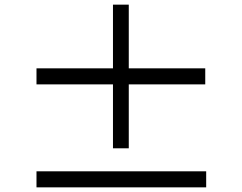

<svg xmlns="http://www.w3.org/2000/svg" viewBox="-20 -824 1040 826"><path d="M863 -461H534V-186H466V-461H137V-530H466V-804H534V-530H863ZM867 -87V-18H137V-87Z"/></svg>

Font: SpoqaHanSansJP-Regular
Style: Regular
Weight: 400
Designer: [Source Han Sans]
Ryoko NISHIZUKA  (kana & ideographs); Paul D. Hunt (Latin, Greek & Cyrillic); Wenlong ZHANG  (bopomofo
Foundry: Spoqa (http://bi.spoqa.com)
Version: Version 1.002.20150607